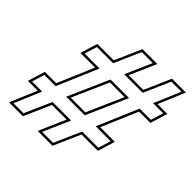

<svg xmlns="http://www.w3.org/2000/svg" viewBox="-197 -935 1151 1151"><g transform="rotate(45 378.5 -359.5)"><path d="M617.1 -491 505.8 -230H592.3H632.3L607.9 -150H567.9H470.6L410.6 -14L395.3 21H302.2L321.7 -24L377.2 -150H219.9L159.9 -14L144.6 21H59.6L78.3 -24L131.7 -150H85.9H45.9L70.3 -230H110.3H165.5L276.9 -491H190.1H150.1L174.6 -571H214.6H312.1L371.2 -705L386.5 -740H479.6L460.1 -695L405.5 -571H562.8L621.9 -705L637.2 -740H722.2L703.5 -695L651 -571H696.6H736.6L712.1 -491H672.1ZM527.6 -491H370.2L255.1 -230H412.5ZM627.1 -476H723.2L756.8 -586H673.6L717.3 -689.2L744.7 -755H627.4L608.2 -711.1L553 -586H428.5L473.9 -689L502.5 -755H376.7L357.5 -711.1L302.3 -586H163.5L129.8 -476H254.1L155.6 -245H59.2L25.6 -135H109L64.5 -29.8L37.1 36H154.4L173.7 -7.9L229.7 -135H354.2L307.9 -30L279.3 36H405.1L424.4 -7.9L480.4 -135H619L652.6 -245H528.6ZM504.5 -476 402.7 -245H278.2L380 -476Z"/></g></svg>

Font: Nordica Plus
Style: NordicaClassicLtExtOblOl
Weight: 300
Version: Version 1.01